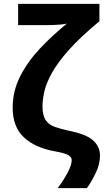

<svg xmlns="http://www.w3.org/2000/svg" viewBox="-20 -780 538 985"><path d="M493 18Q493 61 472 105.5Q451 150 426 185H276Q305 147 326.5 106.5Q348 66 348 41Q348 28 332.5 17Q317 6 260 -4Q160 -22 102.5 -75.5Q45 -129 45 -228Q45 -313 83.5 -388.5Q122 -464 185 -531Q248 -598 323 -659Q311 -656 290 -654Q269 -652 248.5 -651.5Q228 -651 215 -651H73V-760H490V-671Q391 -589 332.5 -523Q274 -457 245 -403.5Q216 -350 207 -308.5Q198 -267 198 -235Q198 -187 215 -163Q232 -139 262.5 -128.5Q293 -118 335 -109Q424 -91 458.5 -59Q493 -27 493 18Z"/></svg>

Font: Noto Sans IKEA
Style: Bold
Weight: 600
Designer: Monotype Design Team
Foundry: Monotype Imaging Inc.
Version: Version 2.001